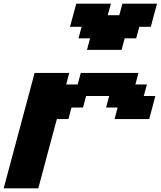

<svg xmlns="http://www.w3.org/2000/svg" viewBox="-20 -1020 871 1040"><path d="M0 0H187.5Q204.1 -62.5 237.5 -187.5Q271 -312.5 288.1 -375H350.6L367.2 -437.5H429.7L446.3 -500H571.3L554.7 -437.5H617.2L600.6 -375H788.1Q793.9 -395.5 804.9 -437.3Q815.9 -479 821.3 -500H758.8L775.9 -562.5H713.4L730 -625H417.5L400.9 -562.5H338.4L355 -625H167.5Q139.6 -520.5 83.7 -312.3Q27.8 -104 0 0ZM451.2 -750H638.7L655.3 -812.5H717.8L734.4 -875H796.9Q802.2 -896 813.5 -937.5Q824.7 -979 830.6 -1000H643.1L626 -937.5H563.5L580.6 -1000H393.1Q387.2 -979 376 -937.3Q364.7 -895.5 359.4 -875H421.9L405.3 -812.5H467.8Z"/></svg>

Font: Faithful 32x
Style: SemiboldOblique
Weight: 400
Foundry: Faithful Resource Pack
Version: Version 1.0; January 27, 2023